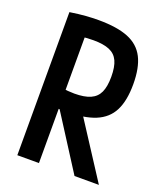

<svg xmlns="http://www.w3.org/2000/svg" viewBox="-137 -829 774 918"><g transform="rotate(20 250.0 -370.0)"><path d="M61 -728Q107 -735 141 -737.5Q175 -740 205 -740Q300 -740 357 -717Q414 -694 440 -643Q466 -592 466 -508Q466 -424 440 -373Q414 -322 357 -298.5Q300 -275 205 -275Q179 -275 154.5 -277Q130 -279 108 -281L145 -376Q165 -373 183 -371.5Q201 -370 216 -370Q267 -370 297.5 -383.5Q328 -397 341.5 -426.5Q355 -456 355 -506Q355 -556 341.5 -585.5Q328 -615 297.5 -628Q267 -641 216 -641Q200 -641 182.5 -640Q165 -639 143 -635L171 -668V0H61ZM352 0 145 -324H266L476 0Z"/></g></svg>

Font: M PLUS Code Latin Medium
Style: Regular
Weight: 500
Designer: Coji Morishita
Foundry: UNDERFOREST DESIGN
Version: Version 1.002; ttfautohint (v1.8.3)